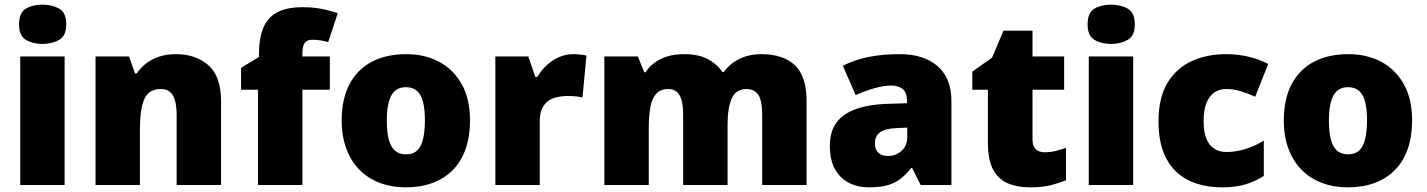

<svg xmlns="http://www.w3.org/2000/svg" viewBox="-20 -796 6138 826"><path d="M258 -553V0H67V-553ZM163 -776Q204 -776 234.5 -759Q265 -742 265 -691Q265 -642 234.5 -624.5Q204 -607 163 -607Q121 -607 91.5 -624.5Q62 -642 62 -691Q62 -742 91.5 -759Q121 -776 163 -776Z M737 -563Q823 -563 877 -515Q931 -467 931 -360V0H740V-302Q740 -357 724 -385Q708 -413 673 -413Q619 -413 600.5 -369Q582 -325 582 -242V0H391V-553H535L561 -480H568Q586 -506 610.5 -524.5Q635 -543 666.5 -553Q698 -563 737 -563Z M1399 -410H1281V0H1090V-410H1017V-504L1094 -551V-560Q1094 -632 1113 -677Q1132 -722 1173.5 -743.5Q1215 -765 1282 -765Q1325 -765 1360 -758.5Q1395 -752 1433 -739L1392 -615Q1378 -619 1360.5 -622Q1343 -625 1323 -625Q1301 -625 1291 -611.5Q1281 -598 1281 -568V-553H1399Z M2002 -278Q2002 -209 1983 -155Q1964 -101 1928 -64.5Q1892 -28 1841 -9Q1790 10 1725 10Q1665 10 1614.5 -9Q1564 -28 1527.5 -64.5Q1491 -101 1470.5 -155Q1450 -209 1450 -278Q1450 -370 1483.5 -433.5Q1517 -497 1579 -530Q1641 -563 1728 -563Q1808 -563 1869.5 -530Q1931 -497 1966.5 -433.5Q2002 -370 2002 -278ZM1644 -278Q1644 -231 1652 -198Q1660 -165 1678.5 -148.5Q1697 -132 1727 -132Q1757 -132 1774.5 -148.5Q1792 -165 1800 -198Q1808 -231 1808 -278Q1808 -325 1800 -357Q1792 -389 1774 -405Q1756 -421 1726 -421Q1683 -421 1663.5 -385Q1644 -349 1644 -278Z M2445 -563Q2461 -563 2478 -561Q2495 -559 2503 -557L2486 -377Q2476 -379 2461.5 -381Q2447 -383 2421 -383Q2403 -383 2382.5 -379.5Q2362 -376 2343.5 -365Q2325 -354 2313.5 -332Q2302 -310 2302 -272V0H2111V-553H2253L2283 -465H2292Q2307 -492 2331 -514.5Q2355 -537 2384.5 -550Q2414 -563 2445 -563Z M3255 -563Q3350 -563 3400 -515Q3450 -467 3450 -360V0H3259V-301Q3259 -364 3242 -388.5Q3225 -413 3192 -413Q3146 -413 3128 -372.5Q3110 -332 3110 -258V0H2919V-301Q2919 -341 2912 -365.5Q2905 -390 2891 -401.5Q2877 -413 2855 -413Q2822 -413 2803.5 -393Q2785 -373 2778 -335Q2771 -297 2771 -242V0H2580V-553H2724L2752 -485H2757Q2772 -508 2795 -525.5Q2818 -543 2850 -553Q2882 -563 2923 -563Q2984 -563 3023.5 -542.5Q3063 -522 3088 -486H3094Q3120 -523 3161.5 -543Q3203 -563 3255 -563Z M3850 -563Q3955 -563 4014 -511Q4073 -459 4073 -363V0H3941L3904 -73H3900Q3877 -44 3852.5 -25.5Q3828 -7 3796 1.5Q3764 10 3718 10Q3670 10 3632 -9.5Q3594 -29 3572 -68.5Q3550 -108 3550 -169Q3550 -258 3611.5 -301Q3673 -344 3790 -349L3882 -352V-360Q3882 -397 3864 -412.5Q3846 -428 3815 -428Q3782 -428 3742 -416.5Q3702 -405 3661 -387L3606 -513Q3654 -538 3714.5 -550.5Q3775 -563 3850 -563ZM3839 -245Q3787 -243 3765.5 -226.5Q3744 -210 3744 -180Q3744 -152 3759 -138.5Q3774 -125 3799 -125Q3834 -125 3858.5 -147Q3883 -169 3883 -204V-247Z M4474 -141Q4500 -141 4521.5 -146.5Q4543 -152 4566 -160V-21Q4535 -8 4500 1Q4465 10 4411 10Q4357 10 4316.5 -7Q4276 -24 4253 -65.5Q4230 -107 4230 -182V-410H4163V-488L4248 -548L4297 -664H4422V-553H4558V-410H4422V-195Q4422 -168 4435.5 -154.5Q4449 -141 4474 -141Z M4855 -553V0H4664V-553ZM4760 -776Q4801 -776 4831.5 -759Q4862 -742 4862 -691Q4862 -642 4831.5 -624.5Q4801 -607 4760 -607Q4718 -607 4688.5 -624.5Q4659 -642 4659 -691Q4659 -742 4688.5 -759Q4718 -776 4760 -776Z M5240 10Q5156 10 5094 -20Q5032 -50 4998 -113Q4964 -176 4964 -274Q4964 -375 5002 -438.5Q5040 -502 5105.5 -532.5Q5171 -563 5255 -563Q5306 -563 5351.5 -552Q5397 -541 5436 -521L5380 -380Q5346 -395 5316.5 -404Q5287 -413 5255 -413Q5226 -413 5204 -398Q5182 -383 5170 -352.5Q5158 -322 5158 -275Q5158 -227 5170.5 -198Q5183 -169 5205 -155.5Q5227 -142 5256 -142Q5297 -142 5338.5 -155Q5380 -168 5417 -191V-39Q5383 -17 5340 -3.5Q5297 10 5240 10Z M6055 -278Q6055 -209 6036 -155Q6017 -101 5981 -64.5Q5945 -28 5894 -9Q5843 10 5778 10Q5718 10 5667.5 -9Q5617 -28 5580.5 -64.5Q5544 -101 5523.5 -155Q5503 -209 5503 -278Q5503 -370 5536.5 -433.5Q5570 -497 5632 -530Q5694 -563 5781 -563Q5861 -563 5922.5 -530Q5984 -497 6019.5 -433.5Q6055 -370 6055 -278ZM5697 -278Q5697 -231 5705 -198Q5713 -165 5731.5 -148.5Q5750 -132 5780 -132Q5810 -132 5827.5 -148.5Q5845 -165 5853 -198Q5861 -231 5861 -278Q5861 -325 5853 -357Q5845 -389 5827 -405Q5809 -421 5779 -421Q5736 -421 5716.5 -385Q5697 -349 5697 -278Z"/></svg>

Font: Noto Sans Hebrew Black
Style: Regular
Weight: 900
Designer: Monotype Design Team
Foundry: Monotype Imaging Inc.
Version: Version 2.003